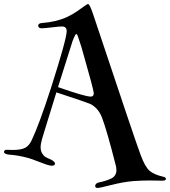

<svg xmlns="http://www.w3.org/2000/svg" viewBox="-20 -840 841 950"><path d="M416 -820Q420 -820 426 -807.5Q432 -795 438.5 -776Q445 -757 446 -754Q650 -141 676 -73Q698 -14 720 5Q742 24 786 34Q801 37 801 45Q801 54 783 54Q778 54 756 53.5Q734 53 718 53Q682 53 640 56Q591 60 532 75Q473 90 463 90Q451 90 451 80Q451 68 468 63Q504 56 531 43Q556 30 556 2Q556 -10 553 -21Q508 -198 484 -260Q465 -307 426 -326Q416 -331 259 -383Q248 -346 230 -289Q212 -232 202 -198.5Q192 -165 188 -152Q181 -128 181 -111Q181 -93 189 -80.5Q197 -68 205.5 -63Q214 -58 231 -51Q252 -40 252 -31Q252 -20 237 -20Q227 -20 209 -26Q191 -32 164.5 -42.5Q138 -53 121 -58Q70 -72 23 -75Q0 -78 0 -88Q0 -99 14 -99Q15 -99 24.5 -98.5Q34 -98 42 -98Q86 -98 106 -109.5Q126 -121 138 -149Q173 -222 232 -404Q310 -648 310 -686Q310 -709 287 -709Q273 -709 236 -704.5Q199 -700 187 -700Q169 -700 169 -713Q169 -724 186 -726Q257 -731 310 -755Q338 -768 362 -784.5Q386 -801 398.5 -810.5Q411 -820 416 -820ZM334 -621 267 -409Q401 -362 429 -362Q444 -362 444 -379Q444 -394 383 -607Q381 -611 375.5 -629.5Q370 -648 365.5 -660Q361 -672 358 -672Q354 -672 346 -654Q338 -636 334 -621Z"/></svg>

Font: Henny Penny
Style: Regular
Weight: 400
Designer: Olga Umpeleva
Foundry: Brownfox
Version: Version 1.001